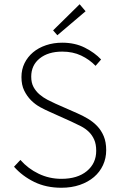

<svg xmlns="http://www.w3.org/2000/svg" viewBox="-20 -872 561 904"><path d="M269 12Q197 12 141 -15.5Q85 -43 46 -87L76 -119Q112 -78 162 -54Q212 -30 269 -30Q345 -30 389 -66.5Q433 -103 433 -162Q433 -193 423.5 -214.5Q414 -236 398 -251.5Q382 -267 360.5 -278Q339 -289 315 -300L215 -345Q194 -354 170 -367Q146 -380 126.5 -399.5Q107 -419 94 -445.5Q81 -472 81 -509Q81 -545 95.5 -574.5Q110 -604 135.5 -625.5Q161 -647 196.5 -659Q232 -671 273 -671Q333 -671 379.5 -647.5Q426 -624 456 -592L430 -562Q401 -592 362 -610.5Q323 -629 273 -629Q207 -629 167 -597Q127 -565 127 -511Q127 -482 138 -462Q149 -442 166 -427.5Q183 -413 203 -402.5Q223 -392 241 -384L341 -340Q369 -328 394 -313Q419 -298 438 -278Q457 -258 468.5 -230.5Q480 -203 480 -165Q480 -127 465 -94.5Q450 -62 422.5 -38.5Q395 -15 356 -1.5Q317 12 269 12ZM250 -706 230 -729 355 -852 383 -819Z"/></svg>

Font: hySource Sans Pro Light
Style: Regular
Weight: 300
Designer: Paul D. Hunt
Foundry: Adobe Systems Incorporated
Version: Version 2.021;PS 2.000;hotconv 1.0.86;makeotf.lib2.5.63406